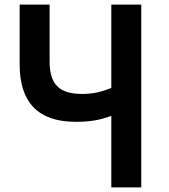

<svg xmlns="http://www.w3.org/2000/svg" viewBox="-20 -820 740 840"><path d="M66 -800H197V-551Q197 -476 230.5 -442.5Q264 -409 338 -409Q373 -409 402 -415Q431 -421 467 -435V-800H598V0H467V-313Q429 -299 393 -293Q357 -287 312 -287Q66 -287 66 -538Z"/></svg>

Font: Martian Mono Medium
Style: Regular
Weight: 500
Monospace: yes
Designer: Roman Shamin
Foundry: Evil Martians
Version: Version 1.000; ttfautohint (v1.8.4.7-5d5b)